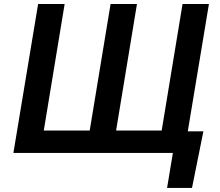

<svg xmlns="http://www.w3.org/2000/svg" viewBox="-20 -747 1076 938"><path d="M45.5 0 166.2 -727.3H295.8L193.9 -109.4H418.3L520.2 -727.3H649.1L547.2 -109.4H769.9L871.8 -727.3H1000.7L897.4 -105.5H973.7L918 171.2H796.2L824.6 0Z"/></svg>

Font: Inter P Semi Bold
Style: Italic
Weight: 600
Italic angle: 9.39999°
Designer: Rasmus Andersson
Foundry: rsms
Version: Version 3.018;git-588b23468